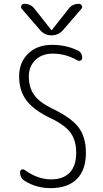

<svg xmlns="http://www.w3.org/2000/svg" viewBox="-20 -975 540 1005"><path d="M338.9 -928.7Q358.4 -955.1 393.6 -955.1Q403.3 -955.1 408.2 -945.3Q413.1 -935.5 406.2 -928.7L311.5 -819.3Q287.1 -790 249.5 -790Q211.9 -790 188.5 -819.3L93.8 -928.7Q87.9 -935.5 91.8 -945.3Q95.7 -955.1 106.4 -955.1Q141.6 -955.1 161.1 -928.7L248 -818.4Q249 -817.4 250 -817.4L252 -818.4ZM245.1 -356.4Q156.2 -398.4 118.2 -449.7Q80.1 -501 80.1 -575.2Q80.1 -648.4 127.4 -694.3Q174.8 -740.2 252 -740.2Q325.2 -740.2 384.8 -711.9Q410.2 -701.2 410.2 -670.9Q410.2 -662.1 401.4 -658.2Q392.6 -654.3 384.8 -659.2Q325.2 -694.3 254.9 -694.3Q200.2 -694.3 165.5 -661.1Q130.9 -627.9 130.9 -575.2Q130.9 -517.6 158.2 -479Q185.5 -440.4 250 -408.2Q351.6 -360.4 390.6 -309.1Q429.7 -257.8 429.7 -174.8Q429.7 -85 381.8 -37.6Q334 9.8 245.1 9.8Q169.9 9.8 109.4 -28.3Q85 -43 85 -74.2Q85 -83 92.8 -86.9Q100.6 -90.8 108.4 -85.9Q176.8 -36.1 247.1 -36.1Q311.5 -36.1 345.2 -71.8Q378.9 -107.4 378.9 -174.8Q378.9 -239.3 349.6 -279.8Q320.3 -320.3 245.1 -356.4Z"/></svg>

Font: Rounded-X Mgen+ 2m light
Style: Regular
Weight: 200
Designer: [Source Han Sans]
Ryoko NISHIZUKA  (kana & ideographs); Paul D. Hunt (Latin, Greek & Cyrillic); Wenlong ZHANG  (bopomofo
Version: Version 1.059.20150602